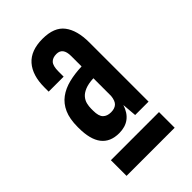

<svg xmlns="http://www.w3.org/2000/svg" viewBox="-160 -760 598 598"><g transform="rotate(-45 139.0 -461.5)"><path d="M30 -433Q30 -469 40.5 -492.5Q51 -516 70 -530Q89 -544 115 -550.5Q141 -557 172 -558V-604Q172 -641 144 -641Q127 -641 118.5 -631.5Q110 -622 110 -598V-575H44V-594Q44 -647 69.5 -676Q95 -705 147 -705Q198 -705 220 -676Q242 -647 242 -594V-333H183L179 -381Q162 -328 108 -328Q30 -328 30 -429ZM242 -287V-218H30V-287ZM100 -435Q100 -411 109.5 -401.5Q119 -392 136 -392Q152 -392 161 -400Q170 -408 172 -428V-506Q149 -505 134.5 -499Q120 -493 112.5 -484Q105 -475 102.5 -464.5Q100 -454 100 -444Z"/></g></svg>

Font: BebasNeueW01-Regular
Style: Regular
Weight: 400
Designer: Ryoichi Tsunekawa
Foundry: Ryoichi Tsunekawa
Version: Version 1.30